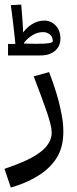

<svg xmlns="http://www.w3.org/2000/svg" viewBox="-26 -589 340 844"><path d="M21.5 235.4 -6.3 153.3Q45.9 135.7 89.1 116Q132.3 96.2 159.7 72.8Q201.2 37.1 201.2 -6.8Q201.2 -22.9 195.8 -43.9Q190.4 -64.9 181.6 -91.8Q171.4 -121.6 155.3 -165.5Q139.2 -209.5 122.1 -253.4L189.9 -272Q202.1 -240.2 212.4 -209.2Q222.7 -178.2 231.9 -144.5Q239.7 -113.8 246.1 -79.3Q252.4 -44.9 252.4 -10.3Q252.4 50.8 229.5 93.8Q206.5 136.7 163.1 168.9Q133.8 190.4 97.2 207.5Q60.5 224.6 21.5 235.4ZM9.3 -345.2V-396H63.5L42.5 -377Q42 -394 39.1 -421.4Q36.1 -448.7 32.7 -478.3Q29.3 -507.8 26.1 -532.2Q22.9 -556.6 21.5 -566.4L67.4 -568.8Q71.3 -522.5 73 -497.3Q74.7 -472.2 75.2 -460.2Q75.7 -448.2 74.7 -441.2Q73.7 -434.1 72.3 -423.3L65.9 -433.1Q85.4 -463.4 112.1 -481Q138.7 -498.5 168.9 -498.5Q197.8 -498.5 218.8 -476.8Q239.7 -455.1 239.7 -417.5Q239.7 -403.8 234.6 -391.1Q229.5 -378.4 217.8 -367.2Q206.1 -356.9 190.4 -351.1Q174.8 -345.2 148.4 -345.2ZM80.6 -397.5Q97.7 -397 112.3 -396.7Q127 -396.5 138.7 -396.5Q174.3 -396.5 190.2 -399.4Q206.1 -402.3 206.1 -407.7Q206.1 -427.7 192.9 -437.7Q179.7 -447.8 164.1 -447.8Q139.2 -448.2 116.7 -434.3Q94.2 -420.4 79.1 -400.4Z"/></svg>

Font: Markazi Text Medium
Style: Regular
Weight: 500
Designer: Borna Izadpanah (Arabic designer), Fiona Ross (Arabic design director) and Florian Runge (Latin designer)
Foundry: Borna Izadpanah and Florian Runge
Version: Version 1.001